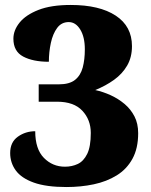

<svg xmlns="http://www.w3.org/2000/svg" viewBox="-20 -744 609 774"><path d="M248 10Q166 10 116 -8Q66 -26 43.5 -57Q21 -88 21 -127Q21 -171 52 -193Q83 -215 122 -215Q122 -143 157 -107.5Q192 -72 242 -72Q270 -72 293.5 -83Q317 -94 331.5 -123.5Q346 -153 346 -208Q346 -261 312 -297.5Q278 -334 210 -334H136V-404H217Q260 -404 282.5 -422Q305 -440 313.5 -472Q322 -504 322 -545Q322 -595 303.5 -625Q285 -655 257 -655Q228 -655 210.5 -631.5Q193 -608 185 -571Q177 -534 177 -495Q113 -495 73.5 -516Q34 -537 34 -588Q34 -622 59 -653Q84 -684 135 -704Q186 -724 265 -724Q381 -724 446.5 -681Q512 -638 512 -558Q512 -513 492.5 -479.5Q473 -446 439.5 -422Q406 -398 364 -381Q396 -374 426.5 -360Q457 -346 482 -325Q507 -304 522 -275Q537 -246 537 -207Q537 -146 514 -104Q491 -62 450.5 -37Q410 -12 358 -1Q306 10 248 10Z"/></svg>

Font: Noto Rashi Hebrew Black
Style: Regular
Weight: 900
Version: Version 1.006